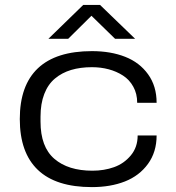

<svg xmlns="http://www.w3.org/2000/svg" viewBox="-20 -745 714 777"><path d="M175.8 -587.9 316.9 -725.1H384.8L526.9 -587.9H445.8L350.1 -681.2L255.9 -587.9ZM352.1 12.2Q206.1 12.2 133.1 -57.6Q60.1 -127.4 60.1 -263.2Q60.1 -399.4 133.5 -468.8Q207 -538.1 352.1 -538.1Q428.2 -538.1 486.6 -515.1Q544.9 -492.2 579.3 -444.3Q613.8 -396.5 613.8 -329.1H535.2Q535.2 -365.7 519.5 -394Q503.9 -422.4 477.8 -439.2Q451.7 -456.1 419.7 -464.6Q387.7 -473.1 352.1 -473.1Q305.2 -473.1 267.8 -461.9Q230.5 -450.7 202.4 -427.2Q174.3 -403.8 159.2 -364.7Q144 -325.7 144 -272.9V-252.9Q144 -150.4 200 -102.3Q255.9 -54.2 354 -54.2Q401.4 -54.2 441.7 -68.6Q481.9 -83 509.5 -116.2Q537.1 -149.4 537.1 -196.8H613.8Q613.8 -129.9 578.9 -81.8Q543.9 -33.7 485.6 -10.7Q427.2 12.2 352.1 12.2Z"/></svg>

Font: Archivo Expanded Light
Style: Regular
Weight: 300
Width: 7
Designer: Hector Gatti
Foundry: Omnibus-Type
Version: Version 2.001